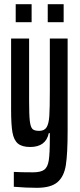

<svg xmlns="http://www.w3.org/2000/svg" viewBox="-20 -694 380 917"><path d="M46 198V127Q80 129 137 129Q175 129 191.5 116.5Q208 104 213 71.5Q218 39 218 -34V-58H213Q199 8 124 8Q85 8 65.5 -8.5Q46 -25 39.5 -61.5Q33 -98 33 -170V-510H119V-212Q119 -144 122.5 -115.5Q126 -87 135 -78Q144 -69 167 -69Q192 -69 202.5 -86Q213 -103 215.5 -139.5Q218 -176 218 -259V-510H303V-69Q303 40 294.5 94.5Q286 149 254.5 176Q223 203 156 203Q104 203 46 198ZM55 -588V-674H131V-588ZM208 -588V-674H284V-588Z"/></svg>

Font: Saira Ultra Condensed SemiBold
Style: Regular
Weight: 600
Width: 1
Designer: Hector Gatti with collaboration of the Omnibus-Type team
Foundry: Omnibus-Type
Version: Version 1.001; ttfautohint (v1.8)